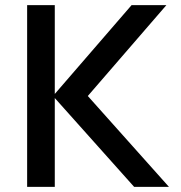

<svg xmlns="http://www.w3.org/2000/svg" viewBox="-20 -730 708 750"><path d="M504 0 194 -347V0H86V-710H194V-363L494 -710H630L323 -355L640 0Z"/></svg>

Font: Geist Med
Style: Regular
Weight: 400
Designer: Basement.studio, Andrés Briganti, Mateo Zaragoza
Foundry: Basement.studio, Vercel, Andrés Briganti, Guido Ferreyra, Mateo Zaragoza
Version: Version 1.401